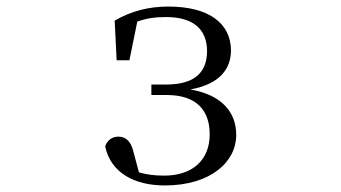

<svg xmlns="http://www.w3.org/2000/svg" viewBox="-20 -551 1040 586"><path d="M483 15C623 15 701 -57 701 -139C701 -208 658 -261 561 -278C650 -294 685 -340 685 -398C684 -481 616 -531 494 -531C433 -531 380 -517 330 -488L336 -367H375L399 -485C426 -495 454 -499 486 -499C569 -499 611 -463 612 -396C612 -329 573 -293 487 -293H442V-261H489C583 -261 620 -211 620 -141C620 -62 567 -15 481 -15C452 -15 428 -18 404 -25L387 -89C379 -121 363 -134 341 -134C324 -134 307 -124 301 -104C318 -25 388 15 483 15Z"/></svg>

Font: Harano Aji Mincho CN
Style: Regular
Weight: 400
Foundry: Masamichi Hosoda
Version: HaranoAjiMinchoCN-Regular version 20230610;ttx 4.39.4